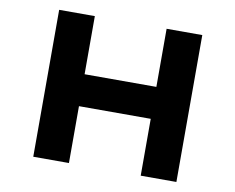

<svg xmlns="http://www.w3.org/2000/svg" viewBox="-77 -800 1104 901"><g transform="rotate(10 475.5 -350.0)"><path d="M646.7 0V-700H816.7V0ZM134.7 0V-700H304.7V0ZM201.2 -270.9 202.8 -423.1H737.2V-270.9Z"/></g></svg>

Font: Lexend Giga
Style: Regular
Weight: 400
Designer: Bonnie Shaver-Troup, Thomas Jockin
Foundry: Lexend
Version: Version 1.007